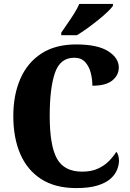

<svg xmlns="http://www.w3.org/2000/svg" viewBox="-20 -951 666 981"><path d="M370 10Q262 10 190.5 -36Q119 -82 83.5 -164.5Q48 -247 48 -358Q48 -466 84 -548.5Q120 -631 191.5 -677.5Q263 -724 369 -724Q478 -724 532.5 -689.5Q587 -655 587 -606Q587 -567 554 -540Q521 -513 452 -513Q452 -547 443.5 -579.5Q435 -612 415 -634Q395 -656 359 -656Q287 -656 260.5 -578Q234 -500 234 -358Q234 -207 271 -140.5Q308 -74 400 -74Q447 -74 480.5 -89.5Q514 -105 537 -128.5Q560 -152 574 -175Q581 -169 584.5 -155.5Q588 -142 588 -131Q588 -109 578.5 -84.5Q569 -60 545.5 -38.5Q522 -17 479 -3.5Q436 10 370 10ZM293 -784Q306 -804 324 -829.5Q342 -855 359 -882Q376 -909 385 -931H557V-921Q548 -908 527.5 -888.5Q507 -869 479.5 -847Q452 -825 424 -805Q396 -785 373 -771H293Z"/></svg>

Font: Noto Serif Tamil Condensed Black
Style: Italic
Weight: 900
Width: 3
Italic angle: -12°
Designer: Indian Type Foundry, Tom Grace, and the Monotype Design Team
Foundry: Monotype Imaging Inc.
Version: Version 2.003; ttfautohint (v1.8.4.7-5d5b)